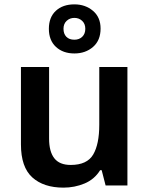

<svg xmlns="http://www.w3.org/2000/svg" viewBox="-20 -850 684 880"><path d="M564 -543V0H464L446 -70H439Q413 -28 367.5 -9Q322 10 271 10Q180 10 128 -37Q76 -84 76 -188V-543H205V-215Q205 -155 229 -124.5Q253 -94 304 -94Q379 -94 407 -141.5Q435 -189 435 -278V-543ZM321 -605Q269 -605 236.5 -635Q204 -665 204 -718Q204 -771 236 -800.5Q268 -830 321 -830Q371 -830 406 -800.5Q441 -771 441 -719Q441 -665 406.5 -635Q372 -605 321 -605ZM321 -668Q343 -668 357 -681.5Q371 -695 371 -718Q371 -741 356.5 -754.5Q342 -768 321 -768Q300 -768 285.5 -754.5Q271 -741 271 -718Q271 -695 284 -681.5Q297 -668 321 -668Z"/></svg>

Font: Noto Sans Adlam Unjoined SemiBold
Style: Regular
Weight: 600
Version: Version 3.001